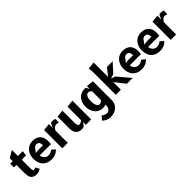

<svg xmlns="http://www.w3.org/2000/svg" viewBox="266 -2314 4070 4070"><g transform="rotate(-45 2301.0 -279.0)"><path d="M233 -194Q233 -168.5 234.5 -151.2Q236 -134 239.8 -123.5Q243.5 -113 249.5 -108.5Q255.5 -104 264.5 -104Q275 -104 284.5 -106Q294 -108 301.5 -110.5Q310.5 -113.5 318 -117.5L365.5 -36Q359.5 -30 347.2 -22.2Q335 -14.5 318.5 -7.8Q302 -1 281.8 3.5Q261.5 8 240 8Q186 8 153.5 -9Q121 -26 103.5 -55Q86 -84 80.5 -122.8Q75 -161.5 75 -205V-438H0V-550H75V-639.5L231 -731.5V-550H376L362.5 -438H233Z M901 -79Q882.5 -60 861 -44Q839.5 -28 813.5 -16.5Q787.5 -5 756.5 1.5Q725.5 8 688 8Q616 8 565 -15.5Q514 -39 481.8 -78.2Q449.5 -117.5 434.8 -168.5Q420 -219.5 420 -275Q420 -310.5 427 -345.2Q434 -380 448.2 -411.2Q462.5 -442.5 483.8 -469.5Q505 -496.5 533.5 -516Q562 -535.5 597.8 -546.8Q633.5 -558 676.5 -558Q736.5 -558 780.5 -540.2Q824.5 -522.5 853 -490.8Q881.5 -459 895.5 -414.5Q909.5 -370 909.5 -316Q909.5 -302.5 907.8 -280.5Q906 -258.5 903.5 -233H568.5Q569.5 -206 580 -181.8Q590.5 -157.5 607.8 -139.5Q625 -121.5 648 -110.8Q671 -100 698 -100Q720 -100 739.8 -105Q759.5 -110 775.8 -117.2Q792 -124.5 804.5 -132.2Q817 -140 824 -146ZM767.5 -336Q767.5 -359 764 -379.5Q760.5 -400 751 -415.8Q741.5 -431.5 725.2 -440.8Q709 -450 683.5 -450Q662 -450 645.8 -442.5Q629.5 -435 617.8 -423.8Q606 -412.5 598.5 -400Q591 -387.5 587 -378L541.5 -326.5L628 -335.5Z M1344.5 -433.5Q1334.5 -438.5 1326.5 -441.8Q1318.5 -445 1310.5 -447Q1302.5 -449 1293.8 -449.5Q1285 -450 1273.5 -450Q1259.5 -450 1245.2 -443.2Q1231 -436.5 1217.8 -425Q1204.5 -413.5 1193.5 -398.8Q1182.5 -384 1175 -368V0H1012V-546.5L1175 -563V-447.5L1222 -550Q1230 -553 1244.8 -555.8Q1259.5 -558.5 1272.5 -558.5Q1300 -558.5 1317.8 -554.2Q1335.5 -550 1351.5 -542Z M1714.5 -546.5 1877.5 -563V0H1714.5V-81.5L1659 -5.5Q1649 -1 1629.5 3.8Q1610 8.5 1589.5 8.5Q1542.5 8.5 1509.5 -6.5Q1476.5 -21.5 1455.5 -48.2Q1434.5 -75 1424.8 -111.8Q1415 -148.5 1415 -192V-546.5L1578 -563V-192Q1578 -150.5 1590 -125.2Q1602 -100 1630 -100Q1639.5 -100 1650.8 -103.2Q1662 -106.5 1673 -112Q1684 -117.5 1694.8 -124.2Q1705.5 -131 1714.5 -138Z M2313.5 -8Q2297.5 -1 2273.2 3.8Q2249 8.5 2220 8.5Q2169.5 8.5 2126 -13.8Q2082.5 -36 2050.5 -74.2Q2018.5 -112.5 2000.2 -163.8Q1982 -215 1982 -272.5Q1982 -331 1998.5 -383Q2015 -435 2047.5 -474Q2080 -513 2128.5 -535.8Q2177 -558.5 2241.5 -558.5Q2250.5 -558.5 2256.5 -558.2Q2262.5 -558 2267.5 -557L2313 -479V-563L2476 -546.5V20.5Q2476 70 2457.8 113.2Q2439.5 156.5 2405.5 188.8Q2371.5 221 2322.5 239.8Q2273.5 258.5 2211.5 258.5Q2178.5 258.5 2152.2 253.2Q2126 248 2103.5 238Q2081 228 2061.2 213.2Q2041.5 198.5 2022 179.5L2094 96Q2102 103 2115 111.5Q2128 120 2143.8 128Q2159.5 136 2177.2 141.2Q2195 146.5 2212 146.5Q2233 146.5 2251.5 136.2Q2270 126 2283.8 108Q2297.5 90 2305.5 65.8Q2313.5 41.5 2313.5 13.5ZM2313 -410Q2299 -426 2280.2 -438Q2261.5 -450 2239 -450Q2209 -450 2190.8 -432Q2172.5 -414 2162.2 -386.8Q2152 -359.5 2148.8 -327.5Q2145.5 -295.5 2145.5 -267Q2145.5 -231.5 2151.5 -201Q2157.5 -170.5 2168.2 -148Q2179 -125.5 2194 -112.8Q2209 -100 2227.5 -100Q2257 -100 2277 -112.5Q2297 -125 2313 -143.5Z M2615 0V-698.5L2604 -800L2768 -815.5V-384.5L2900.5 -550H3071L2890 -350L2788 -313.5L2882.5 -282L3121.5 0H2947.5L2768 -229V0Z M3601 -79Q3582.5 -60 3561 -44Q3539.5 -28 3513.5 -16.5Q3487.5 -5 3456.5 1.5Q3425.5 8 3388 8Q3316 8 3265 -15.5Q3214 -39 3181.8 -78.2Q3149.5 -117.5 3134.8 -168.5Q3120 -219.5 3120 -275Q3120 -310.5 3127 -345.2Q3134 -380 3148.2 -411.2Q3162.5 -442.5 3183.8 -469.5Q3205 -496.5 3233.5 -516Q3262 -535.5 3297.8 -546.8Q3333.5 -558 3376.5 -558Q3436.5 -558 3480.5 -540.2Q3524.5 -522.5 3553 -490.8Q3581.5 -459 3595.5 -414.5Q3609.5 -370 3609.5 -316Q3609.5 -302.5 3607.8 -280.5Q3606 -258.5 3603.5 -233H3268.5Q3269.5 -206 3280 -181.8Q3290.5 -157.5 3307.8 -139.5Q3325 -121.5 3348 -110.8Q3371 -100 3398 -100Q3420 -100 3439.8 -105Q3459.5 -110 3475.8 -117.2Q3492 -124.5 3504.5 -132.2Q3517 -140 3524 -146ZM3467.5 -336Q3467.5 -359 3464 -379.5Q3460.5 -400 3451 -415.8Q3441.5 -431.5 3425.2 -440.8Q3409 -450 3383.5 -450Q3362 -450 3345.8 -442.5Q3329.5 -435 3317.8 -423.8Q3306 -412.5 3298.5 -400Q3291 -387.5 3287 -378L3241.5 -326.5L3328 -335.5Z M4151 -79Q4132.5 -60 4111 -44Q4089.5 -28 4063.5 -16.5Q4037.5 -5 4006.5 1.5Q3975.5 8 3938 8Q3866 8 3815 -15.5Q3764 -39 3731.8 -78.2Q3699.5 -117.5 3684.8 -168.5Q3670 -219.5 3670 -275Q3670 -310.5 3677 -345.2Q3684 -380 3698.2 -411.2Q3712.5 -442.5 3733.8 -469.5Q3755 -496.5 3783.5 -516Q3812 -535.5 3847.8 -546.8Q3883.5 -558 3926.5 -558Q3986.5 -558 4030.5 -540.2Q4074.5 -522.5 4103 -490.8Q4131.5 -459 4145.5 -414.5Q4159.5 -370 4159.5 -316Q4159.5 -302.5 4157.8 -280.5Q4156 -258.5 4153.5 -233H3818.5Q3819.5 -206 3830 -181.8Q3840.5 -157.5 3857.8 -139.5Q3875 -121.5 3898 -110.8Q3921 -100 3948 -100Q3970 -100 3989.8 -105Q4009.5 -110 4025.8 -117.2Q4042 -124.5 4054.5 -132.2Q4067 -140 4074 -146ZM4017.5 -336Q4017.5 -359 4014 -379.5Q4010.5 -400 4001 -415.8Q3991.5 -431.5 3975.2 -440.8Q3959 -450 3933.5 -450Q3912 -450 3895.8 -442.5Q3879.5 -435 3867.8 -423.8Q3856 -412.5 3848.5 -400Q3841 -387.5 3837 -378L3791.5 -326.5L3878 -335.5Z M4594.5 -433.5Q4584.5 -438.5 4576.5 -441.8Q4568.5 -445 4560.5 -447Q4552.5 -449 4543.8 -449.5Q4535 -450 4523.5 -450Q4509.5 -450 4495.2 -443.2Q4481 -436.5 4467.8 -425Q4454.5 -413.5 4443.5 -398.8Q4432.5 -384 4425 -368V0H4262V-546.5L4425 -563V-447.5L4472 -550Q4480 -553 4494.8 -555.8Q4509.5 -558.5 4522.5 -558.5Q4550 -558.5 4567.8 -554.2Q4585.5 -550 4601.5 -542Z"/></g></svg>

Font: B612
Style: Bold
Weight: 700
Designer: Nicolas Chauveau, Thomas Paillot, Jonathan Favre-Lamarine, Jean-Luc Vinot
Foundry: AIRBUS
Version: Version 1.008